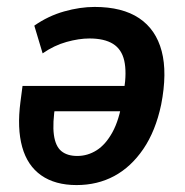

<svg xmlns="http://www.w3.org/2000/svg" viewBox="-20 -524 533 554"><path d="M201 10Q139 10 99 -18Q59 -46 44 -100Q29 -154 39 -230L45 -276H356L346 -203H122L140 -224Q131 -168 135.5 -135Q140 -102 157 -88Q174 -74 203 -74Q233 -74 259 -90.5Q285 -107 304.5 -142.5Q324 -178 333 -235L338 -265Q346 -316 338.5 -349Q331 -382 306 -397.5Q281 -413 238 -413Q208 -413 172 -403Q136 -393 103 -370L79 -450Q119 -478 165 -491Q211 -504 253 -504Q333 -504 381.5 -471.5Q430 -439 446.5 -376.5Q463 -314 445 -222Q429 -146 393.5 -94Q358 -42 309.5 -16Q261 10 201 10Z"/></svg>

Font: Nunito Sans 10pt Condensed
Style: Bold Italic
Weight: 700
Width: 3
Italic angle: -9°
Designer: Vernon Adams
Foundry: Vernon Adams
Version: Version 3.101;gftools[0.9.27]